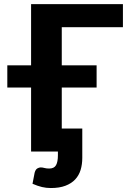

<svg xmlns="http://www.w3.org/2000/svg" viewBox="-20 -746 642 945"><path d="M265 0H133V-315H16V-424.5H133V-725.5H585V-612H284V-424.5H455.5V-315H284V-113.5H385V31Q385 63 376.8 90.2Q368.5 117.5 350 137.2Q331.5 157 302 168.2Q272.5 179.5 230 179.5Q207.5 179.5 186.5 174.5Q165.5 169.5 140 158.5L150.5 104Q155 88 163.8 83Q172.5 78 180.5 78Q189 78 198.8 80.8Q208.5 83.5 222 83.5Q246.5 83.5 255.8 67Q265 50.5 265 18.5Z"/></svg>

Font: Lato Heavy
Style: Regular
Weight: 800
Designer: Lukasz Dziedzic
Foundry: tyPoland Lukasz Dziedzic
Version: Version 2.007; 2014-02-27